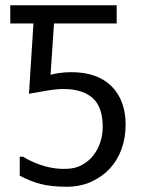

<svg xmlns="http://www.w3.org/2000/svg" viewBox="-20 -714 540 729"><path d="M67 -119Q107 -95 149.5 -83Q192 -71 234 -73Q266 -74 291 -87.5Q316 -101 333.5 -123Q351 -145 360.5 -173Q370 -201 370 -232Q370 -308 331.5 -342Q293 -376 221 -376Q195 -376 162 -370.5Q129 -365 90 -358L107 -625H19V-694H423V-625H185L172 -430Q185 -434 207 -437Q229 -440 250 -440Q350 -440 403.5 -386.5Q457 -333 457 -240Q457 -191 441.5 -148Q426 -105 396.5 -73.5Q367 -42 325.5 -23.5Q284 -5 233 -5Q174 -5 134 -15.5Q94 -26 55 -47V-119Z"/></svg>

Font: D2Coding ligature
Style: Regular
Weight: 400
Monospace: yes
Designer: Yong-Rak Park; Jeong-Hwan Yoon; Sang-Min Lee;
Foundry: NHN Corporation
Version: Version 1.3.2; Build 20180524